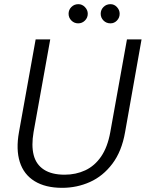

<svg xmlns="http://www.w3.org/2000/svg" viewBox="-20 -889 699 921"><path d="M278 12Q198 12 146 -20Q94 -52 75 -112Q56 -172 71 -255L151 -700H221L141 -255Q130 -191 141.5 -145.5Q153 -100 190.5 -75.5Q228 -51 290 -51Q344 -51 389 -72Q434 -93 465 -138Q496 -183 509 -255L589 -700H659L580 -255Q564 -163 519 -103.5Q474 -44 411.5 -16Q349 12 278 12ZM355 -777Q336 -777 322.5 -790.5Q309 -804 309 -823Q309 -842 322.5 -855.5Q336 -869 356 -869Q374 -869 387.5 -855Q401 -841 401 -823Q401 -804 387.5 -790.5Q374 -777 355 -777ZM510 -777Q490 -777 476.5 -790.5Q463 -804 463 -823Q463 -842 476.5 -855.5Q490 -869 510 -869Q528 -869 541 -855Q554 -841 554 -823Q554 -804 541 -790.5Q528 -777 510 -777Z"/></svg>

Font: DM Sans 20pt Light
Style: Italic
Weight: 300
Italic angle: -10°
Version: Version 4.004;gftools[0.9.30]